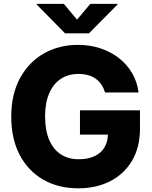

<svg xmlns="http://www.w3.org/2000/svg" viewBox="-20 -971 791 1000"><path d="M388.2 9.8Q283.7 9.8 205.1 -35.4Q126.5 -80.6 82.5 -164.3Q38.6 -248 38.6 -362.8Q38.6 -481.4 85 -565.4Q131.3 -649.4 210 -693.4Q288.6 -737.3 385.7 -737.3Q448.7 -737.3 503.2 -719.2Q557.6 -701.2 599.9 -668Q642.1 -634.8 668.5 -589.4Q694.8 -543.9 701.7 -489.3H526.9Q520.5 -511.7 508.5 -529.8Q496.6 -547.9 479 -560.5Q461.4 -573.2 439 -579.6Q416.5 -585.9 389.2 -585.9Q335.9 -585.9 296.6 -560.1Q257.3 -534.2 236.1 -484.6Q214.8 -435.1 214.8 -364.7Q214.8 -293.9 235.6 -244.1Q256.3 -194.3 295.4 -168Q334.5 -141.6 389.6 -141.6Q438.5 -141.6 472.7 -157.7Q506.8 -173.8 524.4 -203.9Q542 -233.9 542 -273.9L575.2 -270H396.5V-396.5H709V-300.8Q709 -203.6 667.7 -134Q626.5 -64.5 554 -27.3Q481.4 9.8 388.2 9.8ZM312.5 -950.7 381.3 -868.7 450.2 -950.7H592.3V-947.8L443.4 -797.4H318.8L170.9 -947.8V-950.7Z"/></svg>

Font: Inter 16pt ExtraBold
Style: Regular
Weight: 800
Version: Version 4.001;git-66647c0bb